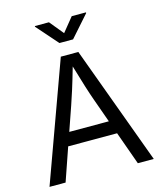

<svg xmlns="http://www.w3.org/2000/svg" viewBox="-135 -1040 959 1137"><g transform="rotate(-15 345.0 -471.0)"><path d="M25.4 0 289.6 -727.5H397L664.6 0H566.9L494.1 -203.1H194.3L124 0ZM222.7 -284.2H465.3L412.6 -431.6Q399.4 -468.3 382.8 -521.2Q366.2 -574.2 342.8 -653.3Q319.8 -572.8 302.7 -519Q285.6 -465.3 273.9 -431.6ZM274.4 -942.4 344.7 -856.9 414.1 -942.4H501.5V-938L386.2 -807.6H302.7L188 -938V-942.4Z"/></g></svg>

Font: Inter-Regular
Style: Regular
Weight: 400
Designer: Rasmus Andersson
Foundry: rsms
Version: Version 4.000;git-a52131595